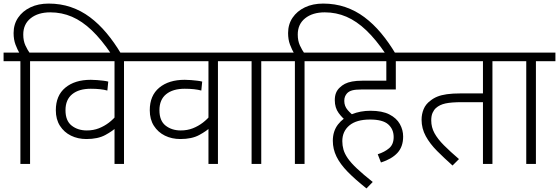

<svg xmlns="http://www.w3.org/2000/svg" viewBox="-20 -916 3124 1073"><path d="M252 -896Q318 -896 375.5 -876.5Q433 -857 482.5 -820Q532 -783 575.5 -731Q619 -679 657 -615H601Q547 -695 493 -746.5Q439 -798 382 -822.5Q325 -847 261 -847Q193 -847 151.5 -814Q110 -781 110 -723Q110 -688 122 -662Q134 -636 149 -615H91Q77 -639 66.5 -667Q56 -695 56 -731Q56 -780 81 -817Q106 -854 150 -875Q194 -896 252 -896ZM94 -574H0V-622H257V-574H148V0H94Z M782 -574H673V0H620V-221L635 -208Q610 -184 568.5 -161.5Q527 -139 463 -139Q415 -139 376.5 -158Q338 -177 315 -213Q292 -249 292 -300Q292 -382 345 -426Q398 -470 487 -470Q504 -470 522.5 -468.5Q541 -467 557.5 -465Q574 -463 585 -460L580 -410Q562 -415 539 -417.5Q516 -420 487 -420Q421 -420 383.5 -389.5Q346 -359 346 -300Q346 -241 380.5 -214Q415 -187 465 -187Q502 -187 532.5 -199Q563 -211 588.5 -230.5Q614 -250 633 -274L620 -237V-574H242V-622H782Z M1307 -574H1198V0H1145V-221L1160 -208Q1135 -184 1093.5 -161.5Q1052 -139 988 -139Q940 -139 901.5 -158Q863 -177 840 -213Q817 -249 817 -300Q817 -382 870 -426Q923 -470 1012 -470Q1029 -470 1047.5 -468.5Q1066 -467 1082.5 -465Q1099 -463 1110 -460L1105 -410Q1087 -415 1064 -417.5Q1041 -420 1012 -420Q946 -420 908.5 -389.5Q871 -359 871 -300Q871 -241 905.5 -214Q940 -187 990 -187Q1027 -187 1057.5 -199Q1088 -211 1113.5 -230.5Q1139 -250 1158 -274L1145 -237V-574H767V-622H1307Z M1440 -574V0H1386V-574H1292V-622H1549V-574Z M1786 -896Q1852 -896 1909.5 -876.5Q1967 -857 2016.5 -820Q2066 -783 2109.5 -731Q2153 -679 2191 -615H2135Q2081 -695 2027 -746.5Q1973 -798 1916 -822.5Q1859 -847 1795 -847Q1727 -847 1685.5 -814Q1644 -781 1644 -723Q1644 -688 1656 -662Q1668 -636 1683 -615H1625Q1611 -639 1600.5 -667Q1590 -695 1590 -731Q1590 -780 1615 -817Q1640 -854 1684 -875Q1728 -896 1786 -896ZM1628 -574H1534V-622H1791V-574H1682V0H1628Z M1921 -236Q1894 -255 1872.5 -284.5Q1851 -314 1851 -356Q1851 -380 1858 -397Q1865 -414 1878 -426Q1891 -439 1907.5 -447.5Q1924 -456 1948 -460.5Q1972 -465 2004 -465H2139V-574H1776V-622H2302V-574H2192V-416H2002Q1967 -416 1948.5 -411Q1930 -406 1919 -394Q1912 -386 1908 -376Q1904 -366 1904 -352Q1904 -323 1923 -301Q1942 -279 1963 -265ZM2091 -54Q2129 -66 2154.5 -87.5Q2180 -109 2180 -150Q2180 -194 2149.5 -221Q2119 -248 2048 -248Q1972 -248 1932.5 -215Q1893 -182 1893 -127Q1893 -103 1899.5 -80Q1906 -57 1923.5 -31.5Q1941 -6 1975 26Q2009 58 2063 101L2028 137Q1965 87 1923 44Q1881 1 1860.5 -41Q1840 -83 1840 -129Q1840 -183 1869 -220.5Q1898 -258 1946 -277.5Q1994 -297 2050 -297Q2116 -297 2156 -276.5Q2196 -256 2214.5 -223Q2233 -190 2233 -153Q2233 -96 2201 -61.5Q2169 -27 2109 -8Z M2732 -574V0H2679V-345H2561Q2503 -345 2470 -338Q2437 -331 2416 -312Q2405 -302 2397.5 -285.5Q2390 -269 2390 -243Q2390 -205 2408 -172Q2426 -139 2461 -104Q2496 -69 2545 -27L2509 9Q2463 -32 2423 -72Q2383 -112 2359.5 -155Q2336 -198 2336 -247Q2336 -278 2347.5 -306Q2359 -334 2385 -353Q2402 -367 2424 -376Q2446 -385 2477.5 -389.5Q2509 -394 2555 -394H2679V-574H2287V-622H2841V-574Z M2975 -574V0H2921V-574H2827V-622H3084V-574Z"/></svg>

Font: Noto Sans Devanagari Light
Style: Regular
Weight: 300
Version: Version 2.003